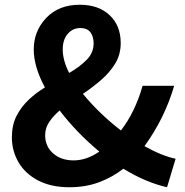

<svg xmlns="http://www.w3.org/2000/svg" viewBox="-20 -774 779 808"><path d="M170 -205Q170 -158 203.5 -128.5Q237 -99 290 -99Q344 -99 398 -136Q303 -215 231 -309Q204 -286 187 -260.5Q170 -235 170 -205ZM244 -566Q244 -520 271 -467Q316 -493 345 -522.5Q374 -552 374 -592Q374 -620 360.5 -638Q347 -656 318 -656Q286 -656 265 -631.5Q244 -607 244 -566ZM719 -106 683 14Q594 -6 499 -64Q453 -28 396.5 -7Q340 14 272 14Q195 14 140.5 -14.5Q86 -43 58 -91Q30 -139 30 -196Q30 -248 49.5 -286Q69 -324 100 -353.5Q131 -383 169 -406Q122 -493 122 -566Q122 -643 174.5 -698.5Q227 -754 316 -754Q395 -754 441.5 -710Q488 -666 488 -593Q488 -544 464.5 -506Q441 -468 405 -437Q369 -406 329 -379Q398 -295 489 -225Q549 -303 580 -413H713Q673 -276 588 -159Q661 -118 719 -106Z"/></svg>

Font: Source Han Sans CN Bold
Style: Bold
Weight: 700
Designer: Ryoko NISHIZUKA 西塚涼子 (kana & ideographs); Paul D. Hunt (Latin, Greek & Cyrillic); Wenlong ZHANG 张文龙 (bopomofo); Sandoll 
Foundry: Adobe Systems Incorporated
Version: Version 1.00;May 30, 2023;FontCreator 11.5.0.2422 32-bit